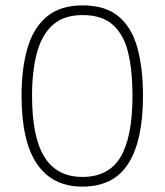

<svg xmlns="http://www.w3.org/2000/svg" viewBox="-20 -774 612 713"><path d="M511 -419Q511 -252 456.5 -166.5Q402 -81 286 -81Q175 -81 117.5 -165Q60 -249 60 -419Q60 -518 81.5 -593.5Q103 -669 153 -711.5Q203 -754 287 -754Q372 -754 421 -712.5Q470 -671 490.5 -595.5Q511 -520 511 -419ZM99 -419Q99 -265 145 -191Q191 -117 286 -117Q384 -117 428 -191.5Q472 -266 472 -419Q472 -511 456 -578Q440 -645 399.5 -681.5Q359 -718 287 -718Q216 -718 175 -680.5Q134 -643 116.5 -575.5Q99 -508 99 -419Z"/></svg>

Font: Noto Sans Telugu UI ExtraLight
Style: Regular
Weight: 200
Designer: Jelle Bosma - Monotype Design Team
Foundry: Monotype Imaging Inc.
Version: Version 2.005; ttfautohint (v1.8.4.7-5d5b)